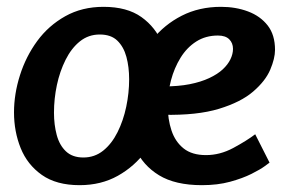

<svg xmlns="http://www.w3.org/2000/svg" viewBox="-20 -530 839 562"><path d="M213 12Q145 12 102.5 -18Q60 -48 40.5 -96.5Q21 -145 21 -201Q21 -255 38.5 -310Q56 -365 89 -410Q122 -455 171 -482.5Q220 -510 283 -510Q352 -510 394 -480Q436 -450 455.5 -401.5Q475 -353 475 -297Q475 -243 457.5 -188Q440 -133 407 -88Q374 -43 325 -15.5Q276 12 213 12ZM224 -69Q257 -69 282 -89Q307 -109 324 -143Q341 -177 349.5 -217.5Q358 -258 358 -298Q358 -334 350 -363.5Q342 -393 323.5 -411Q305 -429 272 -429Q239 -429 214 -409Q189 -389 172 -355Q155 -321 146.5 -281Q138 -241 138 -200Q138 -165 146 -135Q154 -105 173 -87Q192 -69 224 -69ZM583 -76Q624 -76 663 -97Q702 -118 727 -137L769 -54Q769 -54 755.5 -44Q742 -34 716 -21Q690 -8 653.5 2Q617 12 571 12Q493 12 445.5 -17Q398 -46 376 -95.5Q354 -145 354 -204Q354 -261 372.5 -315.5Q391 -370 426 -414Q461 -458 512 -484Q563 -510 627 -510Q670 -510 706 -496.5Q742 -483 763.5 -455.5Q785 -428 785 -384Q785 -359 771 -326Q757 -293 721 -262Q685 -231 621 -211.5Q557 -192 458 -194V-277Q502 -277 535 -283.5Q568 -290 592.5 -301.5Q617 -313 632 -327Q647 -341 654.5 -356.5Q662 -372 662 -387Q662 -404 651 -415Q640 -426 618 -426Q582 -426 554.5 -408.5Q527 -391 508.5 -361Q490 -331 480.5 -295Q471 -259 471 -221Q471 -181 482 -148Q493 -115 517.5 -95.5Q542 -76 583 -76Z"/></svg>

Font: Rosario
Style: Italic
Weight: 400
Italic angle: -8.05°
Designer: Hector Gatti
Foundry: Omnibus Type
Version: Version 1.201